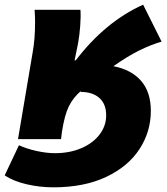

<svg xmlns="http://www.w3.org/2000/svg" viewBox="-82 -595 714 821"><path d="M68 -501Q68 -519 66 -553H262Q264 -525 261 -484.5Q258 -444 252 -411L237 -337H242Q368 -502 530 -575L609 -417Q564 -404 515 -380Q466 -356 403 -312Q480 -297 521.5 -249Q563 -201 563 -121Q563 -32 514.5 42.5Q466 117 372 161.5Q278 206 146 206Q88 206 32 193Q-24 180 -62 155L-1 26Q31 41 74 50.5Q117 60 153 60Q216 60 266 38.5Q316 17 344 -20Q372 -57 372 -102Q372 -150 343 -176Q314 -202 262 -202L265 -207Q231 -178 212.5 -140.5Q194 -103 183 -32L179 0H-5L58 -373Q68 -428 68 -501Z"/></svg>

Font: Nebula Sans Black
Style: Regular
Weight: 900
Italic angle: -9°
Designer: Paul D. Hunt for Adobe (as Source Sans)
Foundry: Nebula Entertainment & Broadcasting LLC
Version: Version 1.010